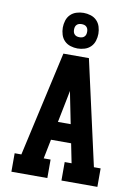

<svg xmlns="http://www.w3.org/2000/svg" viewBox="-105 -1059 809 1126"><g transform="rotate(10 300.0 -495.5)"><path d="M44 0V-110H84L224 -735H376L516 -110H556V0H342V-110H383L360 -225H240L217 -110H258V0ZM262 -335H338L307 -490Q305 -499 303.5 -508Q302 -517 300 -526Q298 -517 296.5 -508Q295 -499 293 -490ZM300 -779Q279 -779 258 -785.5Q237 -792 222 -807Q207 -822 200.5 -843Q194 -864 194 -885Q194 -906 200.5 -927Q207 -948 222 -963Q237 -978 258 -984.5Q279 -991 300 -991Q321 -991 342 -984.5Q363 -978 378 -963Q393 -948 399.5 -927Q406 -906 406 -885Q406 -864 399.5 -843Q393 -822 378 -807Q363 -792 342 -785.5Q321 -779 300 -779ZM300 -846Q308 -846 315.5 -848Q323 -850 329 -856Q335 -862 337 -869.5Q339 -877 339 -885Q339 -893 337 -900.5Q335 -908 329 -914Q323 -920 315.5 -922Q308 -924 300 -924Q292 -924 284.5 -922Q277 -920 271 -914Q265 -908 263 -900.5Q261 -893 261 -885Q261 -877 263 -869.5Q265 -862 271 -856Q277 -850 284.5 -848Q292 -846 300 -846Z"/></g></svg>

Font: Iosevka Slab XBdEx
Style: Regular
Weight: 800
Width: 7
Monospace: yes
Designer: Belleve Invis
Foundry: Belleve Invis
Version: Version 11.1.0; ttfautohint (v1.8.3)